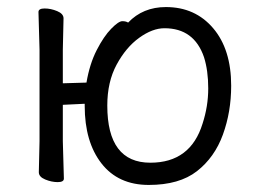

<svg xmlns="http://www.w3.org/2000/svg" viewBox="-20 -506 731 544"><path d="M284 -207Q284 -45 406 -45Q520 -45 554 -156Q570 -205 570 -255.5Q570 -306 558 -344Q530 -426 446 -426Q412 -426 374.5 -399Q337 -372 310.5 -323Q284 -274 284 -207ZM343 -442Q385 -486 450 -486Q533 -486 584 -426Q635 -366 635 -263Q635 -189 611.5 -124.5Q588 -60 538 -21Q488 18 401.5 18Q315 18 267.5 -43Q220 -104 220 -206V-212L158 -209V-106L161 0Q161 10 143.5 10Q126 10 108 2.5Q90 -5 90 -18L92 -106V-365L89 -472Q89 -482 106.5 -482Q124 -482 142 -474.5Q160 -467 160 -454L158 -365V-270L225 -272Q234 -325 254 -364Q274 -403 295 -424.5Q316 -446 326.5 -446Q337 -446 343 -442Z"/></svg>

Font: ToneOZ-Pinyin-WenKai-Regular
Style: Regular
Weight: 400
Designer: Fontworks Inc.
Foundry: ToneOZ
Version: Version 0.240331